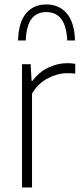

<svg xmlns="http://www.w3.org/2000/svg" viewBox="-20 -822 356 842"><path d="M76.5 0V-540.5H114.5L118.5 -467.5H122.5Q150.5 -505.5 191.2 -525.2Q232 -545 275 -545Q294.5 -545 310 -542V-499Q301 -500 292.8 -500.5Q284.5 -501 273.5 -501Q232.5 -501 189.5 -478.5Q146.5 -456 120.5 -411.5V0ZM59 -644.5Q61.5 -724 94 -763.2Q126.5 -802.5 183 -802.5Q239.5 -802.5 273 -763Q306.5 -723.5 309 -644.5H275Q271.5 -709 248.5 -739Q225.5 -769 183 -769Q140.5 -769 118 -739Q95.5 -709 93 -644.5Z"/></svg>

Font: Encode Sans SemiCondensed SemiCondensed ExtraLight
Style: Regular
Weight: 200
Width: 4
Designer: Multiple Designers
Foundry: Impallari Type
Version: Version 3.000; ttfautohint (v1.8.3) -l 8 -r 50 -G 200 -x 14 